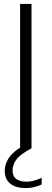

<svg xmlns="http://www.w3.org/2000/svg" viewBox="-20 -760 264 984"><path d="M83 0V-740H141.5V0ZM113 204Q60.5 204 32.5 181.2Q4.5 158.5 4.5 116Q4.5 76 31.2 41.5Q58 7 122 -26L141.5 0Q85.5 29.5 65 56.2Q44.5 83 44.5 113Q44.5 171 116 171Q133 171 151.2 166.5Q169.5 162 193.5 151.5V185.5Q154 204 113 204Z"/></svg>

Font: Encode Sans SmCnd Lt
Style: Regular
Weight: 300
Width: 4
Designer: Multiple Designers
Foundry: Impallari Type
Version: Version 3.002; ttfautohint (v1.8.3) -l 8 -r 50 -G 200 -x 14 